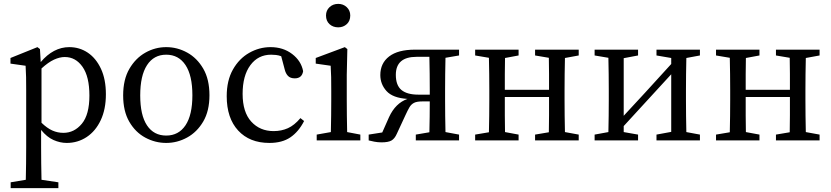

<svg xmlns="http://www.w3.org/2000/svg" viewBox="-20 -724 4287 990"><path d="M35 246V216L113 203Q114 162 114.5 118Q115 74 115 34V-258Q115 -299 114.5 -326.5Q114 -354 112 -385L34 -396V-425L173 -481L186 -471L190 -404Q222 -442 259 -461.5Q296 -481 337 -481Q390 -481 432.5 -452.5Q475 -424 500.5 -369.5Q526 -315 526 -238Q526 -161 499.5 -104.5Q473 -48 427 -17.5Q381 13 324 13Q290 13 256 -2Q222 -17 192 -54V33Q192 73 192.5 117.5Q193 162 194 203L281 216V246ZM314 -430Q288 -430 258.5 -416.5Q229 -403 194 -371V-91Q223 -63 250 -51Q277 -39 307 -39Q363 -39 402 -86Q441 -133 441 -231Q441 -329 405.5 -379.5Q370 -430 314 -430Z M837 13Q780 13 729 -14.5Q678 -42 646.5 -96.5Q615 -151 615 -232Q615 -314 647 -369Q679 -424 729.5 -452.5Q780 -481 837 -481Q894 -481 945 -453Q996 -425 1028 -370Q1060 -315 1060 -233Q1060 -152 1028 -97.5Q996 -43 945 -15Q894 13 837 13ZM837 -25Q901 -25 936.5 -78Q972 -131 972 -233Q972 -335 936.5 -388.5Q901 -442 837 -442Q773 -442 738 -388Q703 -334 703 -232Q703 -130 738 -77.5Q773 -25 837 -25Z M1369 13Q1267 13 1208 -51Q1149 -115 1149 -228Q1149 -309 1181 -365.5Q1213 -422 1265 -451.5Q1317 -481 1375 -481Q1440 -481 1486.5 -445.5Q1533 -410 1543 -357Q1537 -320 1500 -320Q1477 -320 1465 -332.5Q1453 -345 1448 -366L1430 -434Q1417 -439 1403.5 -440.5Q1390 -442 1378 -442Q1311 -442 1271 -388Q1231 -334 1231 -240Q1231 -146 1275.5 -97Q1320 -48 1391 -48Q1431 -48 1464.5 -63Q1498 -78 1529 -115L1548 -100Q1520 -45 1477.5 -16Q1435 13 1369 13Z M1613 0V-30L1686 -43Q1687 -81 1687.5 -128.5Q1688 -176 1688 -211V-257Q1688 -299 1687.5 -326.5Q1687 -354 1685 -385L1608 -396V-425L1758 -481L1771 -471L1768 -338V-211Q1768 -176 1768.5 -128.5Q1769 -81 1770 -43L1838 -30V0ZM1724 -583Q1697 -583 1679 -599.5Q1661 -616 1661 -644Q1661 -670 1679 -687Q1697 -704 1724 -704Q1750 -704 1768 -687Q1786 -670 1786 -644Q1786 -616 1768 -599.5Q1750 -583 1724 -583Z M2120 -468H2347V-438L2277 -426Q2276 -388 2275.5 -341.5Q2275 -295 2275 -260V-208Q2275 -173 2275.5 -127Q2276 -81 2277 -43L2347 -30V0H2124V-30L2194 -42Q2195 -78 2195.5 -122Q2196 -166 2196 -201H2156Q2129 -201 2114.5 -193.5Q2100 -186 2091 -170.5Q2082 -155 2071 -131L2026 -34Q2015 -9 1998.5 0.5Q1982 10 1947 10Q1928 10 1910 6.5Q1892 3 1881 0V-30L1951 -41L1986 -120Q2019 -192 2081 -214Q2005 -219 1973 -254.5Q1941 -290 1941 -337Q1941 -398 1986.5 -433Q2032 -468 2120 -468ZM2137 -236H2196V-260Q2196 -296 2195.5 -344.5Q2195 -393 2194 -431H2128Q2021 -431 2021 -338Q2021 -284 2050 -260Q2079 -236 2137 -236Z M2739 -438V-468H2964V-438L2893 -425Q2892 -388 2891.5 -341.5Q2891 -295 2891 -260V-208Q2891 -173 2891.5 -127Q2892 -81 2893 -43L2964 -30V0H2739V-30L2810 -42Q2811 -80 2811 -130Q2811 -180 2811 -224H2583Q2583 -175 2583 -127.5Q2583 -80 2584 -43L2654 -30V0H2430V-30L2501 -42Q2502 -80 2502.5 -126.5Q2503 -173 2503 -208V-260Q2503 -295 2502.5 -341.5Q2502 -388 2501 -426L2430 -438V-468H2654V-438L2584 -425Q2583 -388 2583 -342Q2583 -296 2583 -261H2811Q2811 -296 2811 -342.5Q2811 -389 2810 -426Z M3365 -438V-468H3589V-438L3519 -425Q3518 -388 3517.5 -341.5Q3517 -295 3517 -260V-208Q3517 -173 3517.5 -127Q3518 -81 3519 -43L3589 -30V0H3365V-30L3441 -44V-341L3196 -74V-43L3270 -30V0H3046V-30L3117 -43Q3118 -81 3118.5 -127Q3119 -173 3119 -208V-260Q3119 -295 3118.5 -341.5Q3118 -388 3117 -426L3046 -438V-468H3270V-438L3196 -424V-127L3307 -247L3441 -394V-425Z M3981 -438V-468H4206V-438L4135 -425Q4134 -388 4133.5 -341.5Q4133 -295 4133 -260V-208Q4133 -173 4133.5 -127Q4134 -81 4135 -43L4206 -30V0H3981V-30L4052 -42Q4053 -80 4053 -130Q4053 -180 4053 -224H3825Q3825 -175 3825 -127.5Q3825 -80 3826 -43L3896 -30V0H3672V-30L3743 -42Q3744 -80 3744.5 -126.5Q3745 -173 3745 -208V-260Q3745 -295 3744.5 -341.5Q3744 -388 3743 -426L3672 -438V-468H3896V-438L3826 -425Q3825 -388 3825 -342Q3825 -296 3825 -261H4053Q4053 -296 4053 -342.5Q4053 -389 4052 -426Z"/></svg>

Font: Source Serif 4 Subhead
Style: Regular
Weight: 400
Designer: Frank Grießhammer
Foundry: Adobe Systems Incorporated
Version: Version 4.004;hotconv 1.0.117;makeotfexe 2.5.65602